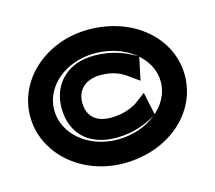

<svg xmlns="http://www.w3.org/2000/svg" viewBox="-76 -554 733 656"><g transform="rotate(-15 290.5 -225.5)"><path d="M18 -226C18 -95 137 11 287 11C447 11 565 -95 565 -226C565 -357 447 -462 287 -462C137 -462 18 -357 18 -226ZM103 -226C103 -310 183 -378 287 -378C394 -378 480 -310 480 -226C480 -142 394 -73 287 -73C183 -73 103 -142 103 -226ZM129 -226C129 -138 186 -80 284 -80C346 -80 394 -100 431 -123L414 -204L378 -177C355 -162 323 -151 284 -151C232 -151 202 -178 202 -226C202 -271 233 -301 287 -301C326 -301 354 -290 376 -274L414 -247L431 -328C394 -351 346 -371 284 -371C261 -371 238 -368 217 -360C166 -340 129 -294 129 -226Z"/></g></svg>

Font: Charger Sport
Style: BlkExt
Weight: 900
Designer: Jasper
Foundry: Cannot Into Space Fonts
Version: Version 1.1